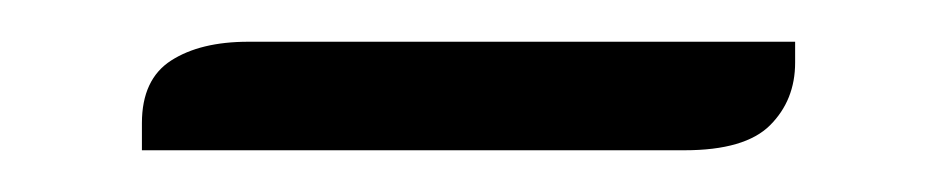

<svg xmlns="http://www.w3.org/2000/svg" viewBox="-20 -362 450 92"><path d="M99 -342H361V-332Q361 -314 349 -302Q337 -290 308 -290H48V-303Q48 -324 62 -333Q76 -342 99 -342Z"/></svg>

Font: Diphylleia
Style: Regular
Weight: 400
Designer: Minha Hyung
Foundry: JAMO
Version: Version 1.000; ttfautohint (v1.8.4.7-5d5b);gftools[0.9.28]